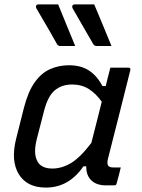

<svg xmlns="http://www.w3.org/2000/svg" viewBox="-20 -838 640 868"><path d="M243 -818Q262 -771 281.5 -723.5Q301 -676 320 -630H253Q243 -630 238 -638Q220 -671 205 -696.5Q190 -722 175.5 -747Q161 -772 144 -801Q141 -807 143.5 -812.5Q146 -818 153 -818ZM406 -818Q426 -771 445.5 -723.5Q465 -676 484 -630H417Q407 -630 402 -638Q383 -671 368 -696.5Q353 -722 339 -747Q325 -772 308 -801Q305 -807 307.5 -812.5Q310 -818 317 -818ZM292 -543Q346 -543 382.5 -519Q419 -495 443 -449H458Q462 -467 467 -486Q472 -505 479 -532H561Q572 -532 569 -520Q544 -420 518 -317Q492 -214 468 -120Q463 -99 468.5 -90Q474 -81 492 -81H526Q522 -64 517 -44.5Q512 -25 507 -8Q506 0 496 0H459Q416 0 392.5 -23Q369 -46 370 -86H357Q326 -40 283.5 -15Q241 10 187 10Q102 10 65 -50.5Q28 -111 53 -211L88 -350Q107 -424 137 -466Q167 -508 206.5 -525.5Q246 -543 292 -543ZM159 -95Q180 -76 216 -76Q259 -76 300.5 -100.5Q342 -125 393 -192Q405 -238 416.5 -284.5Q428 -331 440 -378Q414 -415 381.5 -435.5Q349 -456 306 -456Q259 -456 227.5 -429.5Q196 -403 179 -336L146 -208Q136 -168 139.5 -140Q143 -112 159 -95Z"/></svg>

Font: Recursive Mn Lnr St
Style: Italic
Weight: 400
Italic angle: -15°
Monospace: yes
Version: Version 1.079;hotconv 1.0.112;makeotfexe 2.5.65598; ttfautoh